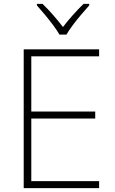

<svg xmlns="http://www.w3.org/2000/svg" viewBox="-20 -968 591 988"><path d="M490 0H102V-714H490V-678H141V-394H470V-358H141V-36H490ZM286 -790Q274 -811 253.5 -838.5Q233 -866 210.5 -893Q188 -920 170 -940V-948H199Q226 -922 254 -890Q282 -858 304 -829Q326 -858 354.5 -890Q383 -922 410 -948H439V-940Q421 -920 398 -893Q375 -866 354.5 -838.5Q334 -811 322 -790Z"/></svg>

Font: Noto Sans Thai ExtraLight
Style: Regular
Weight: 200
Designer: Monotype Design Team
Foundry: Monotype Imaging Inc.
Version: Version 2.001; ttfautohint (v1.8.4.7-5d5b)